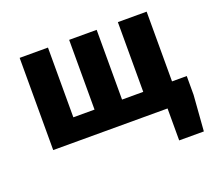

<svg xmlns="http://www.w3.org/2000/svg" viewBox="-127 -743 1253 1114"><g transform="rotate(-20 500.0 -185.5)"><path d="M877.9 -138.7H968.8V-22.5L952.1 197.3H799.8V0H93.8V-569.3H268.6V-138.7H399.4V-569.3H569.3V-138.7H700.2V-569.3H877.9Z"/></g></svg>

Font: GenEi Gothic M Heavy
Style: Regular
Weight: 800
Designer: o_tamon (Modified); [Source Han Sans]
Ryoko NISHIZUKA  (kana & ideographs); Paul D. Hunt (Latin, Greek & Cyrillic); Wenl
Version: Version 1.1a;Original Version 1.004